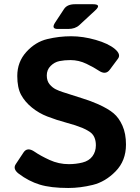

<svg xmlns="http://www.w3.org/2000/svg" viewBox="-20 -892 679 928"><path d="M258.8 -752Q226.1 -752 246.6 -783.2L289.6 -848.6Q304.7 -871.6 342.8 -871.6H428.7Q472.7 -871.6 440.4 -841.8L363.3 -770.5Q343.3 -752 309.1 -752ZM70.8 -52.2Q40.5 -75.2 56.2 -98.6L93.8 -155.3Q112.3 -183.1 147.9 -158.2Q175.3 -139.2 219.5 -118.9Q263.7 -98.6 312.5 -98.6Q346.7 -98.6 378.4 -106.4Q410.2 -114.3 426.8 -136.7Q443.4 -159.2 443.4 -189.9Q443.4 -211.9 436 -228.5Q428.7 -245.1 412.1 -255.9Q395.5 -266.6 377.9 -273.9Q347.2 -286.6 300.5 -299.1Q253.9 -311.5 208.5 -329.1Q168 -344.7 134.3 -372.1Q100.6 -399.4 82 -433.6Q63.5 -467.8 63.5 -524.9Q63.5 -592.8 107.4 -641.1Q151.4 -689.5 208.5 -703.1Q265.6 -716.8 323.7 -716.8Q381.3 -716.8 442.6 -699.2Q503.9 -681.6 535.2 -655.3Q565.9 -629.4 550.3 -608.4L510.7 -555.2Q490.7 -527.8 457 -550.8Q435.5 -565.4 398.2 -583.5Q360.8 -601.6 320.3 -601.6Q291.5 -601.6 267.3 -596.7Q243.2 -591.8 224.6 -573.2Q206.1 -554.7 206.1 -527.3Q206.1 -501 219.7 -484.6Q233.4 -468.3 250 -460.2Q266.6 -452.1 283.7 -446.8Q336.4 -429.7 377.9 -416.7Q419.4 -403.8 454.6 -388.2Q503.4 -366.2 529.3 -344.2Q555.2 -322.3 572 -284.2Q588.9 -246.1 588.9 -193.4Q588.9 -115.2 539.1 -64.2Q489.3 -13.2 428.5 1.7Q367.7 16.6 310.1 16.6Q225.1 16.6 171.9 0.2Q118.7 -16.1 70.8 -52.2Z"/></svg>

Font: Istok
Style: Bold
Weight: 700
Designer: Andrey V. Panov
Foundry: Andrey V. Panov
Version: Version 1.0.1